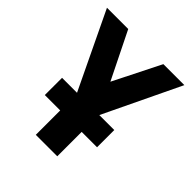

<svg xmlns="http://www.w3.org/2000/svg" viewBox="-197 -859 993 993"><g transform="rotate(45 300.0 -362.5)"><path d="M17 -725H172.5L300 -467L429.5 -725H583L381.5 -304.5H491V-178.5H378.5V0H221.5V-178.5H109V-304.5H218.5Z"/></g></svg>

Font: JuliaMono Black
Style: Regular
Weight: 900
Monospace: yes
Designer: cormullion
Foundry: corm
Version: Version 0.054; ttfautohint (v1.8.4)